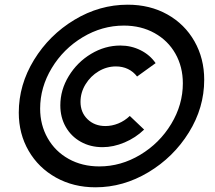

<svg xmlns="http://www.w3.org/2000/svg" viewBox="-20 -791 915 818"><path d="M60 -311Q60 -430 125 -536Q190 -642 297 -706.5Q404 -771 524 -771Q619 -771 693 -729.5Q767 -688 808.5 -615Q850 -542 850 -451Q850 -332 784.5 -226.5Q719 -121 612 -57Q505 7 387 7Q293 7 218.5 -34.5Q144 -76 102 -148.5Q60 -221 60 -311ZM759 -436Q759 -506 727.5 -562Q696 -618 638.5 -650Q581 -682 508 -682Q415 -682 332.5 -632.5Q250 -583 200.5 -501Q151 -419 151 -328Q151 -259 183 -202.5Q215 -146 272.5 -114Q330 -82 403 -82Q495 -82 577.5 -131.5Q660 -181 709.5 -263Q759 -345 759 -436ZM237 -342Q237 -408 273 -467Q309 -526 368 -561.5Q427 -597 493 -597Q539 -597 579 -577Q619 -557 643 -522L564 -465Q548 -486 525 -497Q502 -508 474 -508Q435 -508 400.5 -487.5Q366 -467 344.5 -432Q323 -397 323 -357Q323 -312 353 -283Q383 -254 429 -254Q457 -254 484 -265Q511 -276 533 -297L594 -239Q558 -204 510.5 -184Q463 -164 417 -164Q365 -164 324 -187Q283 -210 260 -250.5Q237 -291 237 -342Z"/></svg>

Font: Open Sauce One
Style: Bold Italic
Weight: 700
Italic angle: -10°
Designer: Alfredo Marco Pradil
Foundry: Creative Sauce Fz LLC
Version: Version 1.477